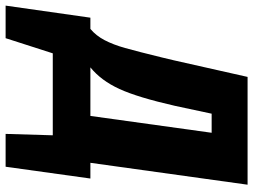

<svg xmlns="http://www.w3.org/2000/svg" viewBox="-192 -605 902 684"><g transform="rotate(90 259.0 -263.0)"><path d="M497 -134H553L511 168H394L399 0H107L53 168H-63L-20 -134H20Q44 -154 60 -184.5Q76 -215 88 -257.5Q100 -300 122 -390L132 -432L191 -694H575ZM390 -566H322L294 -435Q264 -303 234 -237.5Q204 -172 157 -134H330Z"/></g></svg>

Font: Fira Sans Condensed ExtraBold
Style: Italic
Weight: 800
Width: 3
Italic angle: -8°
Designer: bBox Type GmbH & Carrois Corporate GbR & Edenspiekermann AG
Foundry: bBox Type GmbH & Carrois Corporate GbR & Edenspiekermann AG
Version: Version 4.301